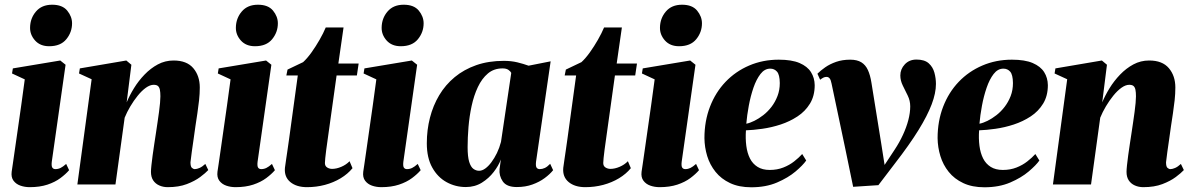

<svg xmlns="http://www.w3.org/2000/svg" viewBox="-20 -782 5050 814"><path d="M106 11.5Q85 11.5 66.5 5Q48 -1.5 37.2 -16Q26.5 -30.5 29.5 -54Q30.5 -61.5 34.2 -86Q38 -110.5 43.2 -148.5Q48.5 -186.5 55.5 -234Q62.5 -281.5 70 -335.5Q77.5 -389.5 85 -445.5L31 -470.5L34.5 -492L235.5 -525.5L258 -507.5L199.5 -96Q197.5 -78 201.8 -71.5Q206 -65 215 -65Q226.5 -65 236.8 -70Q247 -75 260.5 -87L273 -60.5Q259 -44 236.2 -27Q213.5 -10 181 0.8Q148.5 11.5 106 11.5ZM188.5 -586Q150.5 -586 128.8 -610.2Q107 -634.5 107.5 -665Q108 -704.5 132.5 -733.2Q157 -762 201 -762Q244.5 -762 265 -737Q285.5 -712 285.5 -683Q285.5 -645.5 261.2 -615.8Q237 -586 188.5 -586Z M517 -348Q529 -377 548 -408Q567 -439 592.8 -465.8Q618.5 -492.5 649.2 -509Q680 -525.5 716 -525.5Q772 -525.5 799.5 -493Q827 -460.5 827 -411Q827 -384.5 824 -357Q821 -329.5 816.8 -301.8Q812.5 -274 808.5 -247Q805.5 -222.5 801 -193.5Q796.5 -164.5 793 -137.8Q789.5 -111 787.5 -94Q787.5 -76 793.5 -70.5Q799.5 -65 806 -65Q814.5 -65 826 -70Q837.5 -75 850.5 -87L863 -61Q851.5 -48.5 828.8 -31.5Q806 -14.5 772 -1.5Q738 11.5 691 11.5Q671.5 11.5 655.2 4.2Q639 -3 629.5 -17.2Q620 -31.5 620 -53.5Q620 -63 622 -81.8Q624 -100.5 627.2 -124.2Q630.5 -148 634.2 -172.5Q638 -197 641 -217Q644.5 -241 648 -264Q651.5 -287 654.2 -307.8Q657 -328.5 658.5 -345.5Q660 -362.5 660 -373.5Q660 -390.5 657.8 -401.5Q655.5 -412.5 649.5 -417.5Q643.5 -422.5 631.5 -422.5Q616 -422.5 598.2 -409.8Q580.5 -397 563.8 -376.2Q547 -355.5 532.5 -331Q518 -306.5 508.5 -283L469.5 0H308L368.5 -446L315 -470.5L318.5 -492L515.5 -525.5L537 -507.5Z M978.5 11.5Q957.5 11.5 939 5Q920.5 -1.5 909.8 -16Q899 -30.5 902 -54Q903 -61.5 906.8 -86Q910.5 -110.5 915.8 -148.5Q921 -186.5 928 -234Q935 -281.5 942.5 -335.5Q950 -389.5 957.5 -445.5L903.5 -470.5L907 -492L1108 -525.5L1130.5 -507.5L1072 -96Q1070 -78 1074.2 -71.5Q1078.5 -65 1087.5 -65Q1099 -65 1109.2 -70Q1119.5 -75 1133 -87L1145.5 -60.5Q1131.5 -44 1108.8 -27Q1086 -10 1053.5 0.8Q1021 11.5 978.5 11.5ZM1061 -586Q1023 -586 1001.2 -610.2Q979.5 -634.5 980 -665Q980.5 -704.5 1005 -733.2Q1029.5 -762 1073.5 -762Q1117 -762 1137.5 -737Q1158 -712 1158 -683Q1158 -645.5 1133.8 -615.8Q1109.5 -586 1061 -586Z M1369 -189.5Q1365.5 -166 1363 -146.2Q1360.5 -126.5 1359 -112.2Q1357.5 -98 1357.5 -91Q1357.5 -78 1367 -72Q1376.5 -66 1388 -66Q1406.5 -66 1427 -74.8Q1447.5 -83.5 1462 -98.5L1474.5 -69Q1454.5 -44.5 1424.2 -26.2Q1394 -8 1357.5 1.8Q1321 11.5 1281.5 11.5Q1237 11.5 1210.8 -10.2Q1184.5 -32 1188 -70.5Q1188.5 -75 1189.8 -83.2Q1191 -91.5 1193 -105.8Q1195 -120 1198.2 -141Q1201.5 -162 1205.5 -192L1242.5 -462H1194L1199 -487L1265 -518.5Q1282.5 -534.5 1300.8 -560Q1319 -585.5 1335 -613.5Q1351 -641.5 1361 -665.5H1436.5L1414.5 -512.5H1500.5L1493 -462H1407Z M1596.5 11.5Q1575.5 11.5 1557 5Q1538.5 -1.5 1527.8 -16Q1517 -30.5 1520 -54Q1521 -61.5 1524.8 -86Q1528.5 -110.5 1533.8 -148.5Q1539 -186.5 1546 -234Q1553 -281.5 1560.5 -335.5Q1568 -389.5 1575.5 -445.5L1521.5 -470.5L1525 -492L1726 -525.5L1748.5 -507.5L1690 -96Q1688 -78 1692.2 -71.5Q1696.5 -65 1705.5 -65Q1717 -65 1727.2 -70Q1737.5 -75 1751 -87L1763.5 -60.5Q1749.5 -44 1726.8 -27Q1704 -10 1671.5 0.8Q1639 11.5 1596.5 11.5ZM1679 -586Q1641 -586 1619.2 -610.2Q1597.5 -634.5 1598 -665Q1598.5 -704.5 1623 -733.2Q1647.5 -762 1691.5 -762Q1735 -762 1755.5 -737Q1776 -712 1776 -683Q1776 -645.5 1751.8 -615.8Q1727.5 -586 1679 -586Z M2252.5 -96Q2250.5 -77.5 2255 -71.2Q2259.5 -65 2268.5 -65Q2279 -65 2289.5 -69.8Q2300 -74.5 2312.5 -87.5L2325 -60.5Q2311.5 -43.5 2289.2 -27Q2267 -10.5 2237.2 0.2Q2207.5 11 2171 11Q2128 11 2111.5 -13Q2095 -37 2098 -66L2103.5 -106Q2094 -80 2073.2 -53Q2052.5 -26 2022.8 -7.5Q1993 11 1955 11Q1911 11 1873.2 -9.8Q1835.5 -30.5 1812.5 -71.8Q1789.5 -113 1789.5 -174.5Q1789.5 -231 1802.8 -282.8Q1816 -334.5 1842.2 -378.5Q1868.5 -422.5 1907.8 -455Q1947 -487.5 1999.2 -505.8Q2051.5 -524 2116 -524Q2147 -524 2173 -517.8Q2199 -511.5 2221 -503.5L2314.5 -522ZM2147.5 -473Q2144.5 -479.5 2135.5 -485.8Q2126.5 -492 2110.5 -492Q2074 -492 2048.5 -470.5Q2023 -449 2006 -413Q1989 -377 1979.5 -333Q1970 -289 1966.2 -243.5Q1962.5 -198 1962.5 -158.5Q1962.5 -117.5 1969.2 -95.8Q1976 -74 1987.2 -66Q1998.5 -58 2011 -58Q2024 -58 2037.2 -67.5Q2050.5 -77 2063.2 -94Q2076 -111 2086.8 -133.2Q2097.5 -155.5 2104 -180.5Z M2549 -189.5Q2545.5 -166 2543 -146.2Q2540.5 -126.5 2539 -112.2Q2537.5 -98 2537.5 -91Q2537.5 -78 2547 -72Q2556.5 -66 2568 -66Q2586.5 -66 2607 -74.8Q2627.5 -83.5 2642 -98.5L2654.5 -69Q2634.5 -44.5 2604.2 -26.2Q2574 -8 2537.5 1.8Q2501 11.5 2461.5 11.5Q2417 11.5 2390.8 -10.2Q2364.5 -32 2368 -70.5Q2368.5 -75 2369.8 -83.2Q2371 -91.5 2373 -105.8Q2375 -120 2378.2 -141Q2381.5 -162 2385.5 -192L2422.5 -462H2374L2379 -487L2445 -518.5Q2462.5 -534.5 2480.8 -560Q2499 -585.5 2515 -613.5Q2531 -641.5 2541 -665.5H2616.5L2594.5 -512.5H2680.5L2673 -462H2587Z M2776.5 11.5Q2755.5 11.5 2737 5Q2718.5 -1.5 2707.8 -16Q2697 -30.5 2700 -54Q2701 -61.5 2704.8 -86Q2708.5 -110.5 2713.8 -148.5Q2719 -186.5 2726 -234Q2733 -281.5 2740.5 -335.5Q2748 -389.5 2755.5 -445.5L2701.5 -470.5L2705 -492L2906 -525.5L2928.5 -507.5L2870 -96Q2868 -78 2872.2 -71.5Q2876.5 -65 2885.5 -65Q2897 -65 2907.2 -70Q2917.5 -75 2931 -87L2943.5 -60.5Q2929.5 -44 2906.8 -27Q2884 -10 2851.5 0.8Q2819 11.5 2776.5 11.5ZM2859 -586Q2821 -586 2799.2 -610.2Q2777.5 -634.5 2778 -665Q2778.5 -704.5 2803 -733.2Q2827.5 -762 2871.5 -762Q2915 -762 2935.5 -737Q2956 -712 2956 -683Q2956 -645.5 2931.8 -615.8Q2907.5 -586 2859 -586Z M3398 -101.5Q3384 -81.5 3352.8 -55Q3321.5 -28.5 3274.2 -8.2Q3227 12 3165 12Q3113 12 3075.2 -5.8Q3037.5 -23.5 3013.5 -53.5Q2989.5 -83.5 2978.2 -120.5Q2967 -157.5 2966.5 -196.5Q2966.5 -268.5 2990 -329.5Q3013.5 -390.5 3056 -435Q3098.5 -479.5 3156.2 -504.2Q3214 -529 3281.5 -529Q3336.5 -529 3369.8 -514.8Q3403 -500.5 3418.2 -476.2Q3433.5 -452 3434 -421Q3434 -375.5 3414 -342.8Q3394 -310 3361.2 -288.5Q3328.5 -267 3289.8 -254.2Q3251 -241.5 3212 -236Q3173 -230.5 3142.5 -229.5Q3140 -194.5 3144 -163.8Q3148 -133 3159.5 -110.2Q3171 -87.5 3191.8 -74.5Q3212.5 -61.5 3243 -61.5Q3275 -61.5 3301 -71.8Q3327 -82 3347 -97.8Q3367 -113.5 3381 -129ZM3245.5 -491Q3221.5 -491 3204 -468.2Q3186.5 -445.5 3174.2 -409.8Q3162 -374 3154.5 -333.5Q3147 -293 3144 -257.5Q3159.5 -260.5 3178.2 -269.8Q3197 -279 3216 -293.8Q3235 -308.5 3250.8 -329Q3266.5 -349.5 3276.2 -374.8Q3286 -400 3286 -430Q3285.5 -465.5 3274.2 -478.2Q3263 -491 3245.5 -491Z M3505.5 -427.5Q3502.5 -443.5 3497.2 -449.8Q3492 -456 3484 -456Q3477 -456 3471 -453Q3465 -450 3457 -444L3445.5 -469.5Q3459 -483 3478.8 -496.8Q3498.5 -510.5 3525 -519.8Q3551.5 -529 3584.5 -529Q3613.5 -529 3631.5 -518Q3649.5 -507 3659.5 -485.2Q3669.5 -463.5 3674.5 -431.5L3715.5 -177L3733 -65.5L3697.5 -33L3773 -147.5Q3793.5 -178.5 3808.2 -210.5Q3823 -242.5 3831 -273.2Q3839 -304 3839 -331Q3839 -355 3828.5 -376.5Q3818 -398 3807.5 -419.2Q3797 -440.5 3797 -462Q3797 -489 3816 -509.2Q3835 -529.5 3865.5 -529.5Q3899.5 -529.5 3917.2 -513.8Q3935 -498 3941.5 -474Q3948 -450 3948 -426Q3948 -387.5 3930 -339.8Q3912 -292 3874 -230.5Q3836 -169 3774.5 -89.5L3704 3L3597 10L3564.5 -147.5Z M4386.5 -101.5Q4372.5 -81.5 4341.2 -55Q4310 -28.5 4262.8 -8.2Q4215.5 12 4153.5 12Q4101.5 12 4063.8 -5.8Q4026 -23.5 4002 -53.5Q3978 -83.5 3966.8 -120.5Q3955.5 -157.5 3955 -196.5Q3955 -268.5 3978.5 -329.5Q4002 -390.5 4044.5 -435Q4087 -479.5 4144.8 -504.2Q4202.5 -529 4270 -529Q4325 -529 4358.2 -514.8Q4391.5 -500.5 4406.8 -476.2Q4422 -452 4422.5 -421Q4422.5 -375.5 4402.5 -342.8Q4382.5 -310 4349.8 -288.5Q4317 -267 4278.2 -254.2Q4239.5 -241.5 4200.5 -236Q4161.5 -230.5 4131 -229.5Q4128.5 -194.5 4132.5 -163.8Q4136.5 -133 4148 -110.2Q4159.5 -87.5 4180.2 -74.5Q4201 -61.5 4231.5 -61.5Q4263.5 -61.5 4289.5 -71.8Q4315.5 -82 4335.5 -97.8Q4355.5 -113.5 4369.5 -129ZM4234 -491Q4210 -491 4192.5 -468.2Q4175 -445.5 4162.8 -409.8Q4150.5 -374 4143 -333.5Q4135.5 -293 4132.5 -257.5Q4148 -260.5 4166.8 -269.8Q4185.5 -279 4204.5 -293.8Q4223.5 -308.5 4239.2 -329Q4255 -349.5 4264.8 -374.8Q4274.5 -400 4274.5 -430Q4274 -465.5 4262.8 -478.2Q4251.5 -491 4234 -491Z M4653 -348Q4665 -377 4684 -408Q4703 -439 4728.8 -465.8Q4754.5 -492.5 4785.2 -509Q4816 -525.5 4852 -525.5Q4908 -525.5 4935.5 -493Q4963 -460.5 4963 -411Q4963 -384.5 4960 -357Q4957 -329.5 4952.8 -301.8Q4948.5 -274 4944.5 -247Q4941.5 -222.5 4937 -193.5Q4932.5 -164.5 4929 -137.8Q4925.5 -111 4923.5 -94Q4923.5 -76 4929.5 -70.5Q4935.5 -65 4942 -65Q4950.5 -65 4962 -70Q4973.5 -75 4986.5 -87L4999 -61Q4987.5 -48.5 4964.8 -31.5Q4942 -14.5 4908 -1.5Q4874 11.5 4827 11.5Q4807.5 11.5 4791.2 4.2Q4775 -3 4765.5 -17.2Q4756 -31.5 4756 -53.5Q4756 -63 4758 -81.8Q4760 -100.5 4763.2 -124.2Q4766.5 -148 4770.2 -172.5Q4774 -197 4777 -217Q4780.5 -241 4784 -264Q4787.5 -287 4790.2 -307.8Q4793 -328.5 4794.5 -345.5Q4796 -362.5 4796 -373.5Q4796 -390.5 4793.8 -401.5Q4791.5 -412.5 4785.5 -417.5Q4779.5 -422.5 4767.5 -422.5Q4752 -422.5 4734.2 -409.8Q4716.5 -397 4699.8 -376.2Q4683 -355.5 4668.5 -331Q4654 -306.5 4644.5 -283L4605.5 0H4444L4504.5 -446L4451 -470.5L4454.5 -492L4651.5 -525.5L4673 -507.5Z"/></svg>

Font: Merriweather 120pt Black
Style: Italic
Weight: 900
Italic angle: -7.8°
Version: Version 2.101